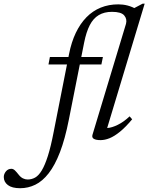

<svg xmlns="http://www.w3.org/2000/svg" viewBox="-202 -730 784 1014"><path d="M54 -389.5 61.5 -429H341.5L333.5 -389.5ZM161.5 -97.5Q141.5 4 114.8 73.5Q88 143 55.2 185Q22.5 227 -15.5 245.5Q-53.5 264 -95.5 264Q-138.5 264 -160.2 247.5Q-182 231 -182 205Q-182 189 -170.8 175.2Q-159.5 161.5 -142 161.5Q-132 161.5 -123 170.2Q-114 179 -103.5 192.5Q-93 206 -80.8 212Q-68.5 218 -56 218Q-35 218 -16.5 207.8Q2 197.5 18.5 170.2Q35 143 50.8 93.8Q66.5 44.5 81.5 -33.5L162.5 -444Q175 -507.5 198.2 -556.2Q221.5 -605 254.5 -638.8Q287.5 -672.5 330 -689.8Q372.5 -707 423 -707Q435.5 -707 447.5 -705.5Q459.5 -704 472 -700.8Q484.5 -697.5 497 -692.2Q509.5 -687 521.5 -679.5L485.5 -676L551 -710.5H562L364 -54Q388 -55 420 -70.8Q452 -86.5 482.5 -115.5L496 -100Q461 -58 431.2 -34Q401.5 -10 376.5 0Q351.5 10 329 10Q305 10 293.5 3.2Q282 -3.5 286.5 -18.5L463.5 -604.5Q470 -629.5 454 -648.5Q438 -667.5 389.5 -667.5Q348.5 -667.5 319.5 -650.2Q290.5 -633 272 -597Q253.5 -561 242.5 -505.5Z"/></svg>

Font: Newsreader 20pt
Style: Italic
Weight: 400
Italic angle: -17°
Version: Version 1.003